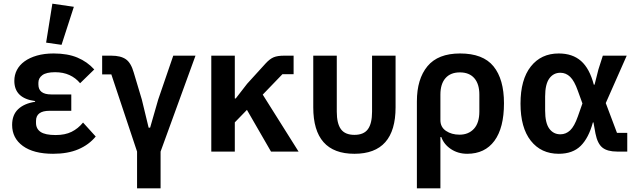

<svg xmlns="http://www.w3.org/2000/svg" viewBox="-20 -825 3468 1045"><path d="M501 -82Q464 -37 406.5 -12.5Q349 12 269 12Q163 12 104.5 -30.5Q46 -73 46 -145Q46 -200 79 -231Q112 -262 171 -271V-275Q58 -290 58 -385Q58 -417 72 -444Q86 -471 113.5 -491Q141 -511 181 -522.5Q221 -534 272 -534Q348 -534 401.5 -511.5Q455 -489 493 -447L416 -372Q392 -401 358 -416.5Q324 -432 280 -432Q232 -432 210.5 -416Q189 -400 189 -375V-365Q189 -311 259 -311H368V-222H250Q176 -222 176 -167V-156Q176 -124 201 -107Q226 -90 283 -90Q334 -90 369.5 -107.5Q405 -125 432 -158ZM315 -581 231 -593 265 -805 382 -788Z M726 0 586 -420H536V-522H586Q637 -522 665 -502.5Q693 -483 708 -430L752 -283L789 -130H797L841 -283L923 -522H1044L854 0V200H726Z M1324 -227 1258 -159V0H1130V-522H1258V-289H1263L1325 -369L1426 -480Q1449 -505 1470 -513.5Q1491 -522 1526 -522H1578V-421H1517L1410 -310L1605 0H1455Z M1813 -217Q1813 -153 1835.5 -122Q1858 -91 1909 -91Q1960 -91 1982.5 -122Q2005 -153 2005 -217V-522H2133V-241Q2133 12 1909 12Q1685 12 1685 -241V-522H1813Z M2249 -273Q2249 -395 2306.5 -464.5Q2364 -534 2484 -534Q2609 -534 2666 -464Q2723 -394 2723 -263Q2723 -129 2671 -58.5Q2619 12 2523 12Q2473 12 2434.5 -13.5Q2396 -39 2382 -79H2377V200H2249ZM2481 -92Q2530 -92 2559.5 -124Q2589 -156 2589 -218V-310Q2589 -368 2561.5 -399.5Q2534 -431 2483 -431Q2432 -431 2404.5 -399.5Q2377 -368 2377 -310V-171Q2377 -133 2407.5 -112.5Q2438 -92 2481 -92Z M3394 0H3339Q3286 0 3259 -21.5Q3232 -43 3221 -98L3210 -159H3207Q3184 -74 3140.5 -31Q3097 12 3021 12Q2925 12 2869 -59Q2813 -130 2813 -261Q2813 -392 2869 -463Q2925 -534 3021 -534Q3096 -534 3142.5 -493Q3189 -452 3212 -364H3216L3237 -447L3261 -522H3391L3277 -264L3338 -102H3394ZM3030 -94Q3060 -94 3083 -115.5Q3106 -137 3125 -191L3150 -262L3125 -331Q3106 -385 3083 -407Q3060 -429 3030 -429Q2992 -429 2969.5 -397.5Q2947 -366 2947 -300V-223Q2947 -156 2969.5 -125Q2992 -94 3030 -94Z"/></svg>

Font: IBM Plex Sans SmBld
Style: Regular
Weight: 600
Designer: Mike Abbink, Paul van der Laan, Pieter van Rosmalen
Foundry: Bold Monday
Version: Version 3.005